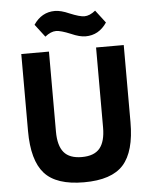

<svg xmlns="http://www.w3.org/2000/svg" viewBox="-61 -961 815 1023"><g transform="rotate(-5 347.0 -449.5)"><path d="M423 -762Q391 -762 346 -782Q293 -804 268 -804Q240 -804 209 -779L157 -847Q200 -911 271 -911Q303 -911 348 -891Q401 -869 426 -869Q454 -869 485 -894L537 -826Q494 -762 423 -762ZM73 -286V-698H221V-270Q221 -195 251 -159Q281 -123 347 -123Q413 -123 443 -159Q473 -195 473 -270V-698H621V-286Q621 -129 558 -58.5Q495 12 347 12Q199 12 136 -58.5Q73 -129 73 -286Z"/></g></svg>

Font: Anuphan
Style: Bold
Weight: 700
Designer: Mike Abbink, Paul van der Laan, Pieter van Rosmalen, Mint Tantisuwanna
Foundry: Bold Monday; Cadson Demak
Version: Version 3.002;hotconv 1.0.109;makeotfexe 2.5.65596